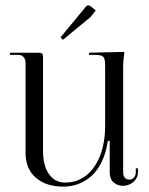

<svg xmlns="http://www.w3.org/2000/svg" viewBox="-20 -687 554 714"><path d="M17 0ZM214 -539 205 -548 300 -663Q304 -667 308 -667Q313.5 -667 317 -664L336 -648L316 -623ZM75 -119V-453Q75 -466.5 67.6 -474.8Q60.2 -483 48 -483H17V-491H125Q133.2 -491 136.6 -487.6Q140 -484.2 140 -476V-127Q140 -70 162.5 -39Q185 -8 222 -8Q266.5 -8 300.4 -34.5Q334.2 -61 352.6 -109.2Q371 -157.5 371 -221V-439Q371 -449.8 370.5 -456.2Q370 -462.8 368.1 -468.1Q366.2 -473.5 363.6 -476.1Q361 -478.8 355.4 -480.5Q349.8 -482.2 343.4 -482.6Q337 -483 326 -483H311V-491L442 -494V-488Q438 -458 438 -443V-47Q438 -32.2 444.5 -25.6Q451 -19 461 -19Q471.2 -19 478.1 -26.6Q485 -34.2 485 -48V-61H493V-48Q493 -24.8 475.9 -10.4Q458.8 4 437 4Q416.8 4 402.4 -8.8Q388 -21.5 388 -45V-163H381Q374.5 -119.2 358.6 -86Q342.8 -52.8 320.4 -32.8Q298 -12.8 271.5 -2.9Q245 7 215 7Q151.8 7 113.4 -26Q75 -59 75 -119Z"/></svg>

Font: FogtwoNo5
Style: Regular
Weight: 400
Designer: gluk (gluksza@wp.pl)
Foundry: gluk (gluksza@wp.pl)
Version: Version 0.87